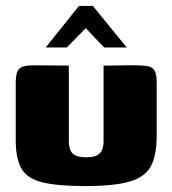

<svg xmlns="http://www.w3.org/2000/svg" viewBox="-20 -620 581 647"><path d="M212 -399V-145Q212 -114 225.5 -102Q239 -90 270 -90Q303 -90 316 -103Q329 -116 329 -143V-399Q330 -399 344.5 -399Q359 -399 378 -399.5Q397 -400 413 -400Q429 -400 432 -400Q459 -400 475.5 -397.5Q492 -395 500 -383.5Q508 -372 508 -342V-162Q508 -98 489 -61Q470 -24 418 -8.5Q366 7 267 7Q174 7 123 -5.5Q72 -18 52.5 -51.5Q33 -85 33 -148V-342Q33 -376 44.5 -388Q56 -400 96 -400Q125 -400 153.5 -399.5Q182 -399 212 -399ZM134 -460 246 -600H293L407 -460H331L269 -525L205 -460Z"/></svg>

Font: Genos ExtraBold
Style: Regular
Weight: 800
Designer: Robert E. Leuschke
Foundry: Robert E. Leuschke
Version: Version 1.010